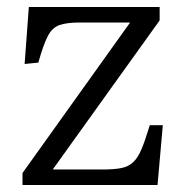

<svg xmlns="http://www.w3.org/2000/svg" viewBox="-20 -526 522 546"><path d="M44 0V-34L350 -462H208Q169 -462 148.5 -454.5Q128 -447 115.5 -422.5Q103 -398 89 -348L50 -344L62 -506H434V-468L130 -44H271Q304 -44 324.5 -48Q345 -52 358.5 -64.5Q372 -77 382.5 -102Q393 -127 406 -170H443L428 0Z"/></svg>

Font: Literata 18pt Light
Style: Regular
Weight: 300
Designer: Latin by Veronika Burian and Jose Scaglione. Greek by Irene Vlachou. Cyrillic by Vera Evstafieva.
Foundry: TypeTogether
Version: Version 3.103;gftools[0.9.29]